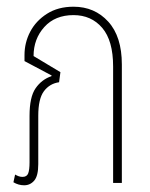

<svg xmlns="http://www.w3.org/2000/svg" viewBox="-20 -545 447 572"><path d="M52 7Q35 7 20 -2L25 -25Q30 -22 35.5 -20Q41 -18 47 -18Q60 -18 64 -28.5Q68 -39 68 -61V-200Q68 -256 86 -282Q104 -308 133 -318L134 -320L53 -363V-381Q53 -418 70 -450.5Q87 -483 120 -504Q153 -525 199 -525Q262 -525 302.5 -480.5Q343 -436 343 -353V0H317V-347Q317 -424 284.5 -462Q252 -500 199 -500Q144 -500 112 -464.5Q80 -429 80 -378L160 -330L156 -300Q128 -296 111 -273.5Q94 -251 94 -200V-56Q94 -21 82 -7Q70 7 52 7Z"/></svg>

Font: Noto Sans Thai UI ExtCond Thin
Style: Regular
Weight: 100
Width: 2
Designer: Monotype Design Team
Foundry: Monotype Imaging Inc.
Version: Version 2.000